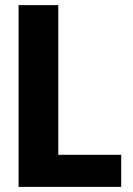

<svg xmlns="http://www.w3.org/2000/svg" viewBox="-20 -731 519 751"><path d="M454.1 -125.5V0H156.7V-125.5ZM208 -710.9V0H52.7V-710.9Z"/></svg>

Font: Roboto Condensed ExtraBold
Style: Regular
Weight: 800
Designer: Christian Robertson
Foundry: Google
Version: Version 3.008; 2023